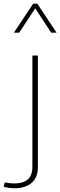

<svg xmlns="http://www.w3.org/2000/svg" viewBox="-87 -785 327 1043"><path d="M220.2 -607.4 115.7 -765.1H93.3L-11.7 -607.4H17.1L104.5 -739.7L190.9 -607.4ZM-66.9 230Q-52.7 233.4 -37.6 235.6Q-22.5 237.8 -7.3 237.8Q28.3 237.8 56.9 225.8Q85.4 213.9 102.1 188.7Q118.7 163.6 118.7 123.5V-483.4H88.9V121.6Q88.9 168 63.7 189.7Q38.6 211.4 -6.8 211.4Q-22.5 211.4 -37.4 209.7Q-52.2 208 -61 206.1Z"/></svg>

Font: Estedad-FD VF
Style: Regular
Weight: 100
Designer: Amin Abedi
Version: Version 7.3